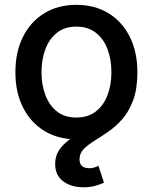

<svg xmlns="http://www.w3.org/2000/svg" viewBox="-20 -567 634 797"><path d="M296.9 11.2Q220.7 11.2 163.8 -23.7Q106.9 -58.6 75.4 -121.3Q43.9 -184.1 43.9 -267.1Q43.9 -351.1 75.4 -414.1Q106.9 -477.1 163.8 -512Q220.7 -546.9 296.9 -546.9Q373.5 -546.9 430.4 -512Q487.3 -477.1 518.8 -414.1Q550.3 -351.1 550.3 -267.1Q550.3 -184.1 518.8 -121.3Q487.3 -58.6 430.4 -23.7Q373.5 11.2 296.9 11.2ZM296.9 -79.1Q345.2 -79.1 377.7 -104.2Q410.2 -129.4 426.3 -172.1Q442.4 -214.8 442.4 -267.1Q442.4 -320.3 426.3 -363Q410.2 -405.8 377.7 -431.2Q345.2 -456.5 296.9 -456.5Q248.5 -456.5 216.6 -431.2Q184.6 -405.8 168.5 -363Q152.3 -320.3 152.3 -267.1Q152.3 -214.8 168.5 -172.1Q184.6 -129.4 216.6 -104.2Q248.5 -79.1 296.9 -79.1ZM327.6 210.4Q275.4 210.4 242.2 185.5Q209 160.6 209 113.8Q209 81.5 224.1 58.1Q239.3 34.7 264.4 15.4Q289.6 -3.9 319.6 -22.2Q349.6 -40.5 379.4 -61.8Q409.2 -83 434.6 -110.8Q460 -138.7 475.1 -176.8Q490.2 -214.8 490.2 -267.1H550.3Q550.3 -198.7 533 -151.6Q515.6 -104.5 488.3 -73.2Q460.9 -42 430.2 -20.8Q399.4 0.5 372.1 17.3Q344.7 34.2 327.4 51.8Q310.1 69.3 310.1 94.7Q310.1 111.8 319.8 121.6Q329.6 131.3 351.1 131.3Q361.8 131.3 371.1 128.4Q380.4 125.5 388.7 121.1L411.6 191.4Q397 198.2 375.5 204.3Q354 210.4 327.6 210.4Z"/></svg>

Font: Inter 18pt Medium
Style: Regular
Weight: 500
Designer: Rasmus Andersson
Foundry: rsms
Version: Version 4.001;git-66647c0bb